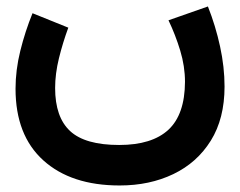

<svg xmlns="http://www.w3.org/2000/svg" viewBox="-20 -357 747 597"><path d="M503.9 -293.9 626.5 -336.9Q650.4 -276.4 664.3 -212.4Q678.2 -148.4 678.2 -87.9Q678.2 11.7 635.5 80.3Q592.8 148.9 519 184.3Q445.3 219.7 352.1 219.7Q201.2 219.7 114.7 141.6Q28.3 63.5 28.3 -81.1Q28.3 -139.2 43.2 -199.2Q58.1 -259.3 81.1 -315.9L192.4 -271Q175.3 -224.6 163.3 -176Q151.4 -127.4 151.4 -83.5Q151.4 7.3 198 50.5Q244.6 93.8 350.6 93.8Q452.6 93.8 503.7 46.4Q554.7 -1 555.2 -102.5Q555.2 -150.9 540.3 -200Q525.4 -249 503.9 -293.9Z"/></svg>

Font: Vazir FD-WOL-UI
Style: Bold-FD-WOL-UI
Weight: 700
Designer: Saber Rastikerdar
Foundry: Saber Rastikerdar
Version: Version 30.0.0